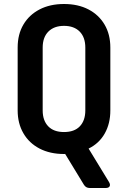

<svg xmlns="http://www.w3.org/2000/svg" viewBox="-20 -760 640 960"><path d="M428.6 180Q409.3 180 399.4 163.5L299.2 -1.1L321.5 9Q317.5 9 311.9 9.5Q306.2 10 300 10Q230.1 10 177.9 -17.1Q125.8 -44.2 97.1 -93.5Q68.3 -142.9 68.3 -207.9V-522.1Q68.3 -588.7 97.1 -637.2Q125.8 -685.8 177.9 -712.9Q230.1 -740 300 -740Q370.3 -740 422.3 -712.9Q474.2 -685.8 502.9 -637Q531.7 -588.1 531.7 -522.1V-207.9Q531.7 -142.1 503.6 -92.4Q475.5 -42.7 423 -17.1L525 150.1Q532.8 163.1 528.1 171.5Q523.5 180 508.5 180ZM300 -99.8Q352 -99.8 379.3 -128.6Q406.6 -157.5 406.6 -207.9V-522.1Q406.6 -573.5 378.4 -602.1Q350.2 -630.7 300 -630.7Q250.4 -630.7 221.9 -602.1Q193.4 -573.5 193.4 -522.1V-207.9Q193.4 -157.5 221 -128.6Q248.6 -99.8 300 -99.8Z"/></svg>

Font: Pitagon Sans Mono
Style: Regular
Weight: 400
Monospace: yes
Designer: Travis Tran
Foundry: Pitagon
Version: Version 1.001;gftools[0.9.26]